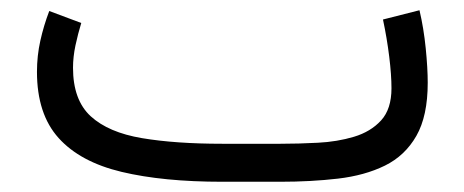

<svg xmlns="http://www.w3.org/2000/svg" viewBox="-20 -355 907 375"><path d="M527.3 0H414.1Q298.3 0 217.5 -19.3Q136.7 -38.6 94.5 -85.4Q52.2 -132.3 52.2 -214.8Q52.2 -246.1 58.8 -275.6Q65.4 -305.2 76.2 -333.5L138.7 -310.1Q132.3 -289.1 127.4 -266.4Q122.6 -243.7 122.6 -222.7Q122.6 -159.7 157.2 -127.9Q191.9 -96.2 257.3 -85.2Q322.8 -74.2 414.1 -74.2H527.8Q563 -74.2 600.8 -76.2Q638.7 -78.1 671.4 -87.9Q704.1 -97.7 724.4 -119.9Q744.6 -142.1 744.6 -182.6Q744.6 -208.5 740.2 -244.4Q735.8 -280.3 728 -316.9L799.3 -335Q807.6 -299.8 811.5 -260.7Q815.4 -221.7 815.4 -193.4Q815.4 -128.4 793.2 -89.6Q771 -50.8 731.7 -31.5Q692.4 -12.2 639.9 -6.1Q587.4 0 527.3 0Z"/></svg>

Font: Vazirmatn UI NL Light
Style: Regular
Weight: 300
Designer: Saber Rastikerdar
Foundry: Saber Rastikerdar
Version: Version 33.003